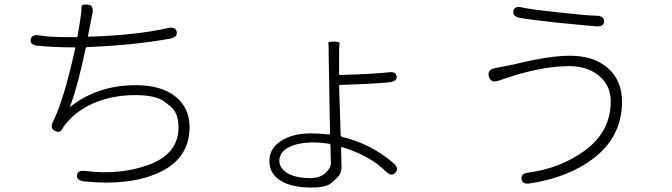

<svg xmlns="http://www.w3.org/2000/svg" viewBox="-20 -794 3040 868"><path d="M361 26Q325 22 328 -2Q331 -26 367 -21Q517 -2 644 -46Q787 -95 787 -218Q787 -283 752 -312Q738 -323 724 -334Q685 -364 591.5 -364Q498 -364 419 -334Q336 -302 284 -242Q269 -225 259.5 -208Q250 -191 227 -203Q204 -215 221 -247Q268 -340 320 -575Q321 -580 316 -580H298Q232 -580 152 -587Q115 -590 119 -615Q122 -640 158 -634Q203 -626 297 -626H324Q330 -626 331 -632L343 -706Q349 -747 348.5 -761.5Q348 -776 377 -773Q405 -771 398 -734L378 -633Q377 -628 382 -628Q598 -635 738 -667Q774 -675 779 -650Q783 -626 748 -619Q587 -590 375 -581Q368 -581 367 -574Q329 -395 297 -314Q295 -309 299 -312Q422 -409 595 -409Q710 -409 775 -356Q837 -305 837 -220Q837 -75 695 -12Q562 47 361 26Z M1388 54Q1300 54 1249 23Q1198 -8 1198 -66Q1198 -124 1251.5 -157.5Q1305 -191 1384 -191Q1403 -191 1422 -190L1467 -186Q1472 -186 1472 -191L1466 -541Q1466 -595 1464.5 -600.5Q1463 -606 1490 -606Q1517 -606 1515 -597.5Q1513 -589 1513 -541V-460Q1513 -455 1518 -455Q1683 -460 1735 -467Q1770 -472 1773 -449Q1776 -426 1740 -422Q1672 -415 1518 -410Q1513 -410 1513 -405L1520 -184Q1520 -177 1527 -175Q1659 -143 1758 -57Q1786 -33 1767 -13Q1749 6 1724 -19Q1653 -90 1527 -129Q1522 -130 1522 -125L1523 -76Q1524 -58 1524 -40Q1524 -9 1505 8Q1492 21 1478 33Q1455 54 1388 54ZM1383 11Q1427 11 1451.5 -12Q1476 -35 1476 -55Q1476 -73 1475 -91L1474 -136Q1474 -143 1468 -144Q1430 -150 1399 -150Q1329 -150 1286 -128.5Q1243 -107 1243 -67Q1243 -33 1280 -11Q1317 11 1383 11Z M2377 35Q2341 41 2338 16Q2334 -10 2370 -14Q2513 -33 2622 -112Q2741 -198 2741 -336Q2741 -407 2688.5 -451Q2636 -495 2554 -495Q2446 -495 2309 -454Q2292 -449 2275 -443L2233 -429Q2199 -417 2190 -448Q2182 -479 2218 -486L2279 -498Q2296 -501 2313 -505Q2462 -542 2558 -542Q2661 -542 2725 -489Q2792 -432 2792 -334Q2792 -179 2666 -80Q2552 8 2377 35ZM2711 -697Q2710 -672 2673 -675L2504 -691Q2375 -705 2332 -713Q2296 -719 2301 -744Q2306 -769 2342 -760Q2380 -751 2515 -737Q2640 -723 2676 -723Q2712 -722 2711 -697Z"/></svg>

Font: Resource Han Rounded CN Light
Style: Regular
Weight: 300
Designer: Cyano Hao (round all glyphs); Ryoko NISHIZUKA 西塚涼子 (kana, bopomofo & ideographs); Paul D. Hunt (Latin, Greek & Cyrillic)
Foundry: Cyano Hao
Version: 0.990